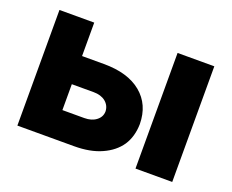

<svg xmlns="http://www.w3.org/2000/svg" viewBox="-93 -698 1028 851"><g transform="rotate(20 420.5 -272.5)"><path d="M156.7 -254.9V-387.7H322.3Q436 -387.7 499 -335.4Q562 -283.2 563 -191.9Q562 -132.8 534.2 -90.3Q505.4 -47.9 451.2 -23.9Q398.4 0 322.3 0H55.2V-545.4H219.2V-132.8H322.3Q356.9 -132.8 378.4 -149.4Q400.4 -166 400.9 -192.4Q399.9 -220.2 378.4 -237.8Q356.9 -254.9 322.3 -254.9ZM785.6 0H612.3V-545.4H785.6Z"/></g></svg>

Font: My Font
Style: Regular
Weight: 500
Designer: Rasmus Andersson
Foundry: rsms
Version: Version 0.001